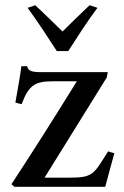

<svg xmlns="http://www.w3.org/2000/svg" viewBox="-20 -717 476 737"><path d="M324 -697C288 -663 253 -629 220 -596C186 -629 152 -663 115 -697C105 -693 96 -690 86 -687C126 -632 162 -577 198 -521H242C278 -577 313 -632 354 -687ZM395 -136C339 -48 339 -35 245 -35H151L390 -420C391 -427 392 -434 394 -440H141C100 -440 88 -445 84 -463H62C57 -420 46 -366 39 -323L63 -317C91 -393 117 -405 185 -405H275C192 -271 110 -141 24 -10L35 0H384C394 -40 407 -84 419 -129C411 -131 403 -133 395 -136Z"/></svg>

Font: Sibila
Style: Regular
Weight: 400
Designer: Stefan Peev
Foundry: Context Ltd
Version: Version 1.000